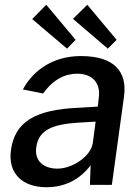

<svg xmlns="http://www.w3.org/2000/svg" viewBox="-20 -775 587 805"><path d="M175 10C249 10 313 -20 360 -82L357 0H449L500 -371C514 -474 460 -540 319 -540C207 -540 121 -484 76 -400L161 -383C202 -441 252 -466 303 -466C369 -466 403 -426 394 -363L390 -328L306 -323C126 -315 42 -263 26 -146C12 -47 75 10 175 10ZM221 -68C162 -68 124 -101 132 -157C142 -234 206 -254 311 -261L381 -265L369 -175C361 -120 284 -68 221 -68ZM115 -695 261 -571 297 -608 174 -755ZM286 -696 432 -571 469 -608 346 -755Z"/></svg>

Font: Cheyenne Sans Medium
Style: Italic
Weight: 500
Italic angle: -8.13011°
Designer: The Public Sans project authors (U.S. Web Design System), Libre Franklin designed by Pablo Impallari and Rodrigo Fuenzal
Foundry: The Cheyenne Sans Project Authors
Version: Version 2.007